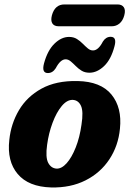

<svg xmlns="http://www.w3.org/2000/svg" viewBox="-20 -834 583 866"><path d="M329.5 -468.5Q434.5 -466.5 482.8 -407.5Q531 -348.5 521 -253.5Q513.5 -176 473.2 -115.2Q433 -54.5 365.8 -20.5Q298.5 13.5 210.5 11.5Q108.5 8.5 59.8 -49.2Q11 -107 22 -203Q29.5 -276 65.5 -337Q101.5 -398 167.2 -434.2Q233 -470.5 329.5 -468.5ZM235 -73.5Q258 -72.5 280.8 -98Q303.5 -123.5 321.5 -168.8Q339.5 -214 347.5 -271.5Q357 -331.5 345.2 -356.8Q333.5 -382 308.5 -383.5Q282.5 -384.5 258.5 -355.8Q234.5 -327 217 -280Q199.5 -233 192.5 -181Q184.5 -124 197.5 -99.5Q210.5 -75 235 -73.5ZM383.5 -506Q363 -506 348.2 -515Q333.5 -524 321.8 -536Q310 -548 299 -557.2Q288 -566.5 276 -566.5Q252.5 -566.5 231.5 -526.5Q217.5 -504.5 196 -504.5Q167 -504.5 178.5 -548Q194.5 -607 225.8 -637.2Q257 -667.5 291.5 -667.5Q312 -667.5 326.8 -658.2Q341.5 -649 353.2 -637Q365 -625 376 -615.8Q387 -606.5 399.5 -606.5Q423.5 -606.5 444 -646.5Q457.5 -668 479 -668Q508 -668 496.5 -625.5Q481 -566 449.5 -536Q418 -506 383.5 -506ZM214 -764.5Q227.5 -814 270.5 -814H510Q530 -814 538.5 -801.2Q547 -788.5 540.5 -764.5Q534 -740.5 519 -728Q504 -715.5 484 -715.5H244.5Q224.5 -715.5 216.2 -728.2Q208 -741 214 -764.5Z"/></svg>

Font: Fraunces 72pt S100
Style: Bold Italic
Weight: 700
Italic angle: -16°
Version: Version 1.000; ttfautohint (v1.8.3)